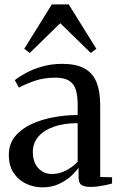

<svg xmlns="http://www.w3.org/2000/svg" viewBox="-20 -818 530 848"><path d="M168 9.5Q129.5 9.5 95.5 -6.5Q61.5 -22.5 40.2 -54.2Q19 -86 19 -134Q19 -182 46.5 -215.5Q74 -249 118.8 -269.8Q163.5 -290.5 217 -300.2Q270.5 -310 323 -310V-357Q323 -395.5 314.8 -421.8Q306.5 -448 285.2 -461.5Q264 -475 225 -475Q173 -475 131.8 -460.5Q90.5 -446 63.5 -431L45.5 -464Q61 -477 91.5 -494Q122 -511 163.8 -523.5Q205.5 -536 254.5 -536Q315 -536 352 -516.2Q389 -496.5 405.8 -456Q422.5 -415.5 422.5 -353V-36.5L475 -35V-7.5Q464.5 -4.5 448.8 -1Q433 2.5 415.2 5Q397.5 7.5 379.5 7.5Q353 7.5 340 -1Q327 -9.5 327 -35.5V-77.5Q317 -62 295 -41.5Q273 -21 240.8 -5.8Q208.5 9.5 168 9.5ZM209 -49.5Q240.5 -49.5 270 -64.2Q299.5 -79 323 -103.5V-274Q262.5 -274 218.2 -258.5Q174 -243 149.5 -214.5Q125 -186 125 -147Q125 -116 136.2 -94Q147.5 -72 166.8 -60.8Q186 -49.5 209 -49.5ZM111.5 -584 87 -602.5 209 -798.5H283.5L405.5 -602.5L381 -584L246 -715.5Z"/></svg>

Font: Merriweather 96pt
Style: Regular
Weight: 400
Version: Version 2.100